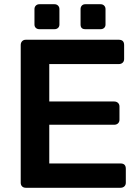

<svg xmlns="http://www.w3.org/2000/svg" viewBox="-20 -888 662 908"><path d="M383 -750Q361 -750 361 -772V-845Q361 -855 367 -861.5Q373 -868 383 -868H456Q466 -868 472.5 -861.5Q479 -855 479 -845V-772Q479 -762 472.5 -756Q466 -750 456 -750ZM166 -750Q156 -750 149.5 -756Q143 -762 143 -772V-845Q143 -855 149.5 -861.5Q156 -868 166 -868H238Q248 -868 254.5 -861.5Q261 -855 261 -845V-772Q261 -762 254.5 -756Q248 -750 238 -750ZM102 0Q91 0 84.5 -6.5Q78 -13 78 -24V-675Q78 -686 84.5 -693Q91 -700 102 -700H542Q567 -700 567 -675V-609Q567 -598 560 -591.5Q553 -585 542 -585H213V-408H520Q531 -408 538 -401.5Q545 -395 545 -384V-322Q545 -311 538 -304.5Q531 -298 520 -298H213V-115H550Q575 -115 575 -90V-24Q575 -13 568 -6.5Q561 0 550 0Z"/></svg>

Font: Fz Rubik Med
Style: Regular
Weight: 500
Designer: Hubert and Fischer
Foundry: Hubert and Fischer
Version: Vit hóa bi FontZin.com